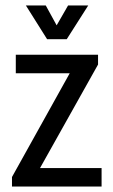

<svg xmlns="http://www.w3.org/2000/svg" viewBox="-20 -685 416 705"><path d="M75 -665H148L188 -592L230 -665H304L225 -541H153ZM353 -68V0H24V-35L236 -416H38V-484H340V-448L127 -68Z"/></svg>

Font: Pragati Narrow
Style: Regular
Weight: 400
Designer: Hector Gatti, Marcela Romero, Pablo Cosgaya and Nicolas Silva
Foundry: Omnibus-Type
Version: Version 1.010; ttfautohint (v1.3)